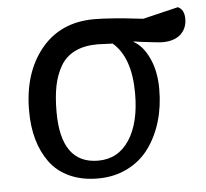

<svg xmlns="http://www.w3.org/2000/svg" viewBox="-44 -568 676 629"><g transform="rotate(-5 294.0 -254.0)"><path d="M563 -522Q584 -512.7 584 -481.9Q584 -450.7 563 -431.4Q542 -412.1 502.9 -412.1Q495.1 -412.1 471.7 -414.8Q448.2 -417.5 428.7 -419.9L409.2 -422.9V-420.9Q439 -404.8 459 -361.8Q479 -318.8 479 -259.8Q479 -203.1 464.4 -154.1Q449.7 -105 422.1 -67.1Q394.5 -29.3 351.1 -7.6Q307.6 14.2 253.9 14.2Q200.7 14.2 160.4 -4.4Q120.1 -22.9 95.9 -56.2Q71.8 -89.4 59.8 -131.8Q47.9 -174.3 47.9 -226.1Q47.9 -350.6 111.6 -428.7Q175.3 -506.8 287.1 -506.8Q313 -506.8 352.8 -503.7Q392.6 -500.5 419.9 -497.1L446.8 -494.1ZM398.9 -252.9Q398.9 -371.6 339.8 -421.9Q301.3 -423.8 290 -423.8Q246.6 -423.8 216.1 -408.9Q185.5 -394 168.7 -365.5Q151.9 -336.9 144.5 -300.3Q137.2 -263.7 137.2 -214.8Q137.2 -43.9 259.8 -43.9Q325.2 -43.9 362.1 -100.1Q398.9 -156.2 398.9 -252.9Z"/></g></svg>

Font: Literata Book
Style: Italic
Weight: 400
Italic angle: -3°
Designer: Latin by Veronika Burian and Jose Scaglione. Greek by Irene Vlachou. Cyrillic by Vera Evstafieva
Foundry: TypeTogether
Version: Version 1.003;PS 001.003;hotconv 1.0.88;makeotf.lib2.5.64775